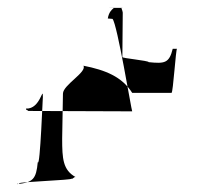

<svg xmlns="http://www.w3.org/2000/svg" viewBox="-20 -608 516 488"><path d="M23 -140C64 -144 72 -153 76 -196C82 -179 89 -374 89 -360C89 -394 84 -330 46 -332C46 -327 50 -329 52 -326L316 -325C314 -328 278 -547 266 -560L254 -561C259 -593 286 -588 254 -588H294C285 -588 290 -588 292 -576L291 -463C289 -460 358 -454 358 -450C398 -446 410 -447 419 -484H430C427 -486 420 -372 416 -372H316C290 -413 248 -430 192 -441C202 -425 140 -392 140 -370L138 -256C138 -204 140 -176 172 -158C168 -159 165 -152 162 -154C164 -150 27 -146 29 -142C27 -138 25 -143 23 -140Z"/></svg>

Font: Zinc
Style: Regular
Weight: 400
Version: Version 1